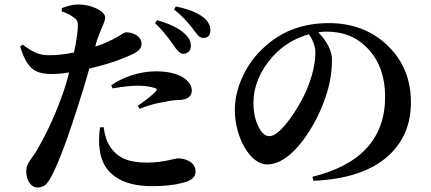

<svg xmlns="http://www.w3.org/2000/svg" viewBox="-20 -803 1922 856"><path d="M147 33C162 33 175 28 185 19C192 12 201 -1 211 -20C244 -83 287 -199 340 -370C346 -388 355 -416 366 -455C371 -474 375 -488 378 -497C439 -512 487 -526 523 -541C557 -554 580 -565 593 -574C605 -583 611 -595 611 -608C611 -625 602 -638 585 -648C572 -655 557 -659 542 -659C538 -659 530 -655 517 -647C510 -642 505 -639 501 -637C470 -620 438 -606 405 -595L408 -609C415 -633 425 -658 436 -684C445 -703 449 -717 449 -726C448 -753 388 -783 332 -783C310 -784 285 -778 256 -767L255 -752C279 -745 297 -735 310 -724C326 -712 328 -705 327 -680C326 -659 321 -622 310 -569C266 -560 228 -556 195 -557C156 -557 130 -568 81 -604L70 -596C84 -547 103 -513 126 -495C145 -480 174 -473 213 -473C233 -473 258 -475 288 -480C282 -455 275 -430 266 -403C233 -306 193 -217 146 -136C141 -127 133 -115 123 -101C114 -88 107 -78 104 -71C99 -61 97 -50 97 -38C97 1 119 33 147 33ZM658 27C713 27 757 22 791 13C832 4 852 -13 852 -38C852 -57 843 -72 826 -83C811 -92 793 -97 772 -97C768 -97 760 -95 747 -92C710 -83 673 -78 636 -78C597 -78 564 -83 539 -93C511 -104 488 -123 471 -149C456 -171 447 -200 442 -236L426 -235C421 -197 420 -165 424 -140C435 -32 517 27 658 27ZM603 -318C640 -333 678 -344 716 -349C731 -353 751 -356 774 -357H776C815 -358 835 -372 835 -399C835 -422 822 -441 796 -458C766 -476 726 -485 675 -485C639 -485 603 -479 566 -467C532 -456 502 -441 476 -423L482 -409C530 -417 566 -421 591 -421C624 -421 651 -417 671 -410C680 -408 681 -404 676 -397C665 -384 638 -362 594 -331ZM796 -563C817 -563 831 -578 831 -598C831 -618 822 -636 804 -652C780 -676 739 -696 681 -713L671 -700C698 -675 725 -643 752 -604C753 -603 753 -602 754 -601C770 -576 784 -564 796 -563ZM886 -634C907 -634 918 -645 918 -668C918 -690 907 -710 885 -727C859 -747 819 -763 764 -774L756 -761C787 -736 814 -708 839 -676L840 -674C841 -673 842 -671 843 -670C853 -657 860 -648 864 -644C871 -637 879 -634 886 -634Z M1377 3C1524 -3 1636 -40 1712 -109C1779 -170 1812 -249 1812 -347C1812 -448 1778 -532 1709 -599C1640 -666 1552 -700 1446 -700C1334 -700 1240 -666 1164 -598C1119 -559 1085 -513 1060 -458C1038 -409 1027 -360 1027 -313C1027 -188 1097 -70 1170 -70C1222 -70 1274 -104 1327 -172C1370 -229 1405 -293 1430 -366C1450 -422 1460 -479 1460 -537C1460 -575 1440 -616 1399 -659C1411 -661 1423 -662 1436 -662C1513 -662 1575 -636 1623 -583C1672 -530 1697 -459 1697 -372C1697 -187 1589 -68 1373 -15ZM1181 -196C1162 -196 1145 -211 1131 -241C1117 -270 1110 -304 1110 -343C1110 -416 1138 -485 1194 -549C1238 -598 1292 -632 1357 -650C1376 -623 1386 -596 1386 -568C1386 -518 1372 -460 1344 -395C1325 -352 1300 -311 1271 -271C1234 -221 1204 -196 1181 -196Z"/></svg>

Font: AllPunType Bold
Style: Regular
Weight: 700
Version: 1.0